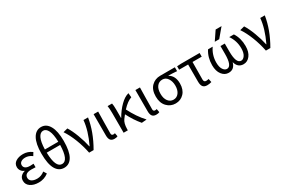

<svg xmlns="http://www.w3.org/2000/svg" viewBox="114 -2075 4947 3353"><g transform="rotate(-30 2587.5 -398.5)"><path d="M281.2 12.7Q179.7 12.7 115.2 -31.7Q50.8 -76.2 50.8 -150.4Q50.8 -205.1 82.5 -238.8Q114.3 -272.5 164.1 -285.2V-290Q124 -304.7 101.1 -337.9Q78.1 -371.1 78.1 -411.1Q78.1 -481.4 137.2 -519Q196.3 -556.6 285.2 -556.6Q379.9 -556.6 460.9 -497.1L423.8 -435.5Q358.4 -484.4 288.1 -484.4Q235.4 -484.4 202.1 -461.9Q168.9 -439.5 168.9 -399.4Q168.9 -360.4 199.7 -337.9Q230.5 -315.4 293.9 -315.4Q322.3 -315.4 361.3 -318.4V-247.1Q314.5 -250 277.3 -250Q142.6 -250 142.6 -157.2Q142.6 -112.3 181.6 -85.9Q220.7 -59.6 290 -59.6Q370.1 -59.6 439.5 -115.2L477.5 -53.7Q390.6 12.7 281.2 12.7Z M927.7 -370.1H657.2Q664.1 -63.5 793 -63.5Q920.9 -63.5 927.7 -370.1ZM657.2 -434.6H927.7Q923.8 -586.9 887.7 -660.6Q851.6 -734.4 793 -734.4Q733.4 -734.4 697.3 -660.6Q661.1 -586.9 657.2 -434.6ZM793 -808.6Q898.4 -808.6 958 -703.1Q1017.6 -597.7 1017.6 -401.4Q1017.6 -191.4 959 -89.4Q900.4 12.7 793 12.7Q685.5 12.7 627 -89.4Q568.4 -191.4 568.4 -401.4Q568.4 -598.6 627.4 -703.6Q686.5 -808.6 793 -808.6Z M1388.7 0H1298.8Q1268.6 -150.4 1213.9 -290.5Q1159.2 -430.7 1089.8 -533.2L1180.7 -556.6Q1234.4 -472.7 1283.7 -340.8Q1333 -209 1357.4 -92.8H1362.3Q1480.5 -341.8 1498 -543H1589.8Q1548.8 -277.3 1388.7 0Z M1805.7 12.7Q1751 12.7 1726.6 -19Q1702.1 -50.8 1702.1 -113.3V-543H1793.9Q1793 -501 1790 -341.8Q1787.1 -182.6 1787.1 -106.4Q1787.1 -63.5 1825.2 -63.5Q1840.8 -63.5 1858.4 -69.3L1871.1 0Q1845.7 12.7 1805.7 12.7Z M2457 0 2356.4 8.8Q2256.8 -107.4 2175.8 -266.6Q2173.8 -263.7 2153.8 -239.3Q2133.8 -214.8 2124 -200.2Q2081.1 -142.6 2079.1 -28.3V0H1994.1V-393.6Q1994.1 -490.2 1984.4 -543H2074.2Q2084 -501 2084 -416V-246.1H2087.9Q2156.2 -365.2 2242.2 -450.2Q2328.1 -535.2 2412.1 -556.6L2419.9 -469.7Q2333 -442.4 2231.4 -332Q2329.1 -137.7 2457 0Z M2648.4 12.7Q2593.8 12.7 2569.3 -19Q2544.9 -50.8 2544.9 -113.3V-543H2636.7Q2635.7 -501 2632.8 -341.8Q2629.9 -182.6 2629.9 -106.4Q2629.9 -63.5 2668 -63.5Q2683.6 -63.5 2701.2 -69.3L2713.9 0Q2688.5 12.7 2648.4 12.7Z M2795.9 -264.6Q2795.9 -400.4 2867.7 -471.7Q2939.5 -543 3043.9 -543H3340.8V-464.8Q3248 -472.7 3169.9 -473.6V-469.7Q3277.3 -409.2 3277.3 -253.9Q3277.3 -130.9 3210 -59.1Q3142.6 12.7 3040 12.7Q2937.5 12.7 2866.7 -61.5Q2795.9 -135.7 2795.9 -264.6ZM3041 -63.5Q3106.4 -63.5 3147.5 -117.2Q3188.5 -170.9 3188.5 -260.7Q3188.5 -346.7 3148.9 -406.7Q3109.4 -466.8 3042 -466.8Q2974.6 -466.8 2933.1 -415Q2891.6 -363.3 2891.6 -264.6Q2891.6 -172.9 2933.1 -118.2Q2974.6 -63.5 3041 -63.5Z M3676.8 12.7Q3617.2 12.7 3591.3 -20.5Q3565.4 -53.7 3565.4 -122.1V-468.8H3383.8V-538.1L3461.9 -543H3839.8V-468.8H3654.3Q3651.4 -345.7 3651.4 -116.2Q3651.4 -63.5 3696.3 -63.5Q3720.7 -63.5 3749 -71.3L3763.7 -1Q3718.8 12.7 3676.8 12.7Z M4287.1 -757.8H4406.2L4256.8 -580.1H4167ZM4259.8 -116.2Q4225.6 12.7 4109.4 11.7Q4030.3 11.7 3976.1 -58.1Q3921.9 -127.9 3921.9 -247.1Q3921.9 -405.3 3999 -524.4H4092.8Q4007.8 -401.4 4007.8 -252Q4007.8 -161.1 4040.5 -111.8Q4073.2 -62.5 4117.2 -62.5Q4216.8 -62.5 4215.8 -307.6V-465.8H4302.7V-307.6Q4302.7 -62.5 4403.3 -62.5Q4446.3 -62.5 4479 -111.8Q4511.7 -161.1 4511.7 -252Q4511.7 -402.3 4426.8 -524.4H4520.5Q4597.7 -404.3 4596.7 -247.1Q4596.7 -127.9 4543 -58.1Q4489.3 11.7 4410.2 11.7Q4293 11.7 4259.8 -116.2Z M4953.1 0H4863.3Q4833 -150.4 4778.3 -290.5Q4723.6 -430.7 4654.3 -533.2L4745.1 -556.6Q4798.8 -472.7 4848.1 -340.8Q4897.5 -209 4921.9 -92.8H4926.8Q5044.9 -341.8 5062.5 -543H5154.3Q5113.3 -277.3 4953.1 0Z"/></g></svg>

Font: Gen Shin Gothic Regular
Style: Regular
Weight: 400
Designer: [Source Han Sans]
Ryoko NISHIZUKA  (kana & ideographs); Paul D. Hunt (Latin, Greek & Cyrillic); Wenlong ZHANG  (bopomofo
Version: Version 1.002.20150607